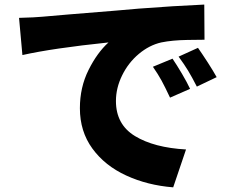

<svg xmlns="http://www.w3.org/2000/svg" viewBox="-20 -762 1017 832"><path d="M163.1 -689.5 275.4 -699.2Q531.2 -719.7 581.1 -724.6Q732.4 -736.3 865.2 -742.2L866.2 -589.8Q857.4 -589.8 792 -588.9Q726.6 -587.9 678.7 -578.1Q627 -566.4 581.5 -528.3Q536.1 -490.2 509.3 -435.5Q482.4 -380.9 482.4 -324.2Q482.4 -222.7 564.9 -172.4Q647.5 -122.1 786.1 -114.3L730.5 49.8Q619.1 41 526.9 -1.5Q434.6 -43.9 380.4 -118.2Q326.2 -192.4 326.2 -293Q326.2 -383.8 363.8 -459Q401.4 -534.2 450.2 -578.1Q207 -552.7 77.1 -523.4L62.5 -684.6Q133.8 -686.5 163.1 -689.5ZM727.5 -507.8Q746.1 -480.5 768.6 -442.4Q791 -404.3 803.7 -377L716.8 -338.9Q695.3 -384.8 680.2 -412.6Q665 -440.4 642.6 -472.7ZM837.9 -554.7Q856.4 -528.3 880.4 -491.2Q904.3 -454.1 918.9 -427.7L833 -386.7Q811.5 -428.7 794.9 -456.1Q778.3 -483.4 753.9 -516.6Z"/></svg>

Font: Min Sans Black
Style: Regular
Weight: 900
Designer: Jinseong-Kim, NotoSansCJK, Nunito
Foundry: Jinseong-Kim
Version: Version 1.000